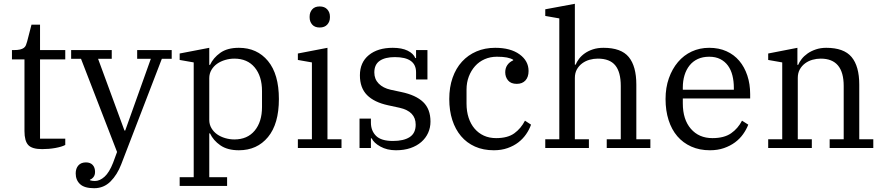

<svg xmlns="http://www.w3.org/2000/svg" viewBox="-20 -780 4658 1012"><path d="M202 6Q149 6 129 -15.5Q109 -37 109 -89V-467H43V-516H52Q73 -516 85.5 -519Q98 -522 105.5 -527.5Q113 -533 116.5 -541.5Q120 -550 123 -561L146 -650H191V-516H324V-467H191V-49H324V-16Q315 -11 301.5 -7Q288 -3 271.5 0Q255 3 237 4.5Q219 6 202 6Z M476 212Q425 212 402 190.5Q379 169 379 134Q379 108 393 92Q407 76 433 76Q456 76 468.5 89.5Q481 103 481 126Q481 143 472.5 153.5Q464 164 454 167V170Q465 174 480 174Q506 174 531 151.5Q556 129 576 78L597 21L407 -470H355V-516H569V-470H497L636 -92H640L775 -470H703V-516H885V-470H833L619 86Q598 141 562.5 176.5Q527 212 476 212Z M927 154H1001V-451L927 -464V-498L1083 -528V-438H1087Q1104 -475 1141 -501.5Q1178 -528 1239 -528Q1335 -528 1392.5 -458.5Q1450 -389 1450 -258Q1450 -127 1392.5 -57.5Q1335 12 1239 12Q1179 12 1141.5 -14Q1104 -40 1087 -77H1083V154H1177V200H927ZM1215 -45Q1284 -45 1322.5 -91.5Q1361 -138 1361 -216V-300Q1361 -378 1322.5 -424.5Q1284 -471 1215 -471Q1191 -471 1167 -464Q1143 -457 1124.5 -444Q1106 -431 1094.5 -411.5Q1083 -392 1083 -368V-148Q1083 -124 1094.5 -104.5Q1106 -85 1124.5 -72Q1143 -59 1167 -52Q1191 -45 1215 -45Z M1665 -635Q1639 -635 1625.5 -650.5Q1612 -666 1612 -688V-693Q1612 -715 1625.5 -730.5Q1639 -746 1665 -746Q1691 -746 1705 -730.5Q1719 -715 1719 -693V-688Q1719 -666 1705 -650.5Q1691 -635 1665 -635ZM1550 -46H1624V-451L1550 -464V-498L1706 -528V-46H1780V0H1550Z M2067 12Q2020 12 1985 -7.5Q1950 -27 1939 -51H1935V0H1875V-155H1935V-134Q1935 -91 1962 -64Q1989 -37 2051 -37Q2108 -37 2139.5 -57.5Q2171 -78 2171 -123Q2171 -193 2086 -212L2026 -225Q1952 -241 1914.5 -279Q1877 -317 1877 -383Q1877 -451 1924 -489.5Q1971 -528 2050 -528Q2098 -528 2128.5 -513Q2159 -498 2169 -474H2173V-516H2233V-361H2173V-399Q2173 -479 2061 -479Q2010 -479 1981.5 -459.5Q1953 -440 1953 -398Q1953 -363 1976 -339.5Q1999 -316 2039 -307L2095 -295Q2172 -279 2210.5 -242Q2249 -205 2249 -139Q2249 -107 2236.5 -79.5Q2224 -52 2200.5 -31.5Q2177 -11 2143.5 0.5Q2110 12 2067 12Z M2583 12Q2527 12 2483.5 -7.5Q2440 -27 2410 -62.5Q2380 -98 2364 -147.5Q2348 -197 2348 -258Q2348 -320 2365.5 -370Q2383 -420 2415 -455Q2447 -490 2491.5 -509Q2536 -528 2590 -528Q2671 -528 2718.5 -493.5Q2766 -459 2766 -406Q2766 -374 2749.5 -356Q2733 -338 2704 -338Q2673 -338 2658 -356Q2643 -374 2643 -399Q2643 -421 2654 -437Q2665 -453 2685 -462V-465Q2672 -473 2651.5 -477Q2631 -481 2599 -481Q2564 -481 2534.5 -468Q2505 -455 2484 -431.5Q2463 -408 2451 -376.5Q2439 -345 2439 -308V-234Q2439 -193 2450 -159.5Q2461 -126 2481.5 -102Q2502 -78 2530.5 -65Q2559 -52 2595 -52Q2656 -52 2691 -77.5Q2726 -103 2747 -144L2779 -123Q2770 -97 2753 -72.5Q2736 -48 2712 -29.5Q2688 -11 2655.5 0.5Q2623 12 2583 12Z M2854 -46H2928V-683L2854 -696V-731L3010 -760V-439H3014Q3020 -454 3032 -470Q3044 -486 3062.5 -499Q3081 -512 3105.5 -520Q3130 -528 3161 -528Q3254 -528 3294 -479.5Q3334 -431 3334 -334V-46H3408V0H3178V-46H3252V-327Q3252 -400 3223 -435.5Q3194 -471 3131 -471Q3109 -471 3087.5 -465Q3066 -459 3048.5 -446Q3031 -433 3020.5 -414Q3010 -395 3010 -369V-46H3084V0H2854Z M3722 12Q3667 12 3623.5 -7.5Q3580 -27 3550 -62Q3520 -97 3504 -147Q3488 -197 3488 -258Q3488 -318 3505.5 -367.5Q3523 -417 3553.5 -453Q3584 -489 3626 -508.5Q3668 -528 3718 -528Q3769 -528 3809 -510Q3849 -492 3876.5 -459.5Q3904 -427 3919 -382Q3934 -337 3934 -284V-261H3579V-235Q3579 -150 3621.5 -101Q3664 -52 3735 -52Q3797 -52 3833.5 -77.5Q3870 -103 3891 -144L3924 -123Q3914 -97 3896.5 -72.5Q3879 -48 3854 -29.5Q3829 -11 3796 0.5Q3763 12 3722 12ZM3579 -307H3848V-317Q3848 -352 3840.5 -382Q3833 -412 3817 -434Q3801 -456 3776.5 -468.5Q3752 -481 3718 -481Q3684 -481 3658 -469Q3632 -457 3614.5 -435Q3597 -413 3588 -383.5Q3579 -354 3579 -319Z M4029 -46H4103V-451L4029 -464V-498L4183 -528V-438H4187Q4193 -453 4205.5 -469Q4218 -485 4236.5 -498Q4255 -511 4280 -519.5Q4305 -528 4335 -528Q4428 -528 4468.5 -479.5Q4509 -431 4509 -334V-46H4583V0H4353V-46H4427V-327Q4427 -471 4306 -471Q4284 -471 4262.5 -465Q4241 -459 4223.5 -446Q4206 -433 4195.5 -414Q4185 -395 4185 -369V-46H4259V0H4029Z"/></svg>

Font: IBM Plex Serif
Style: Regular
Weight: 400
Designer: Mike Abbink, Paul van der Laan, Pieter van Rosmalen
Foundry: Bold Monday
Version: Version 2.6